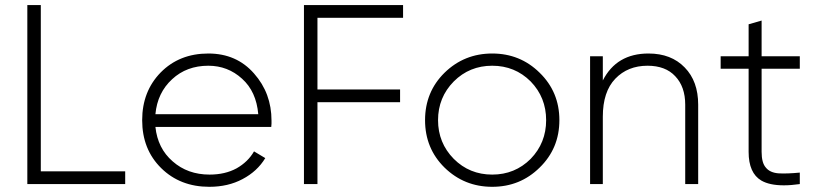

<svg xmlns="http://www.w3.org/2000/svg" viewBox="-20 -720 3191 751"><path d="M139.6 -49.8Q222.7 -49.8 469.7 -49.8Q469.7 -37.1 469.7 0Q374 0 86.9 0Q86.9 -174.8 86.9 -700.2Q100.6 -700.2 139.6 -700.2Q139.6 -537.1 139.6 -49.8Z M794.9 -510.7Q905.3 -510.7 973.6 -432.6Q1042 -355.5 1042 -248Q1042 -244.1 1042 -236.3Q1041 -227.5 1041 -223.6Q890.6 -223.6 587.9 -223.6Q596.7 -139.6 655.3 -88.9Q713.9 -37.1 799.8 -37.1Q860.4 -37.1 905.3 -61.5Q950.2 -86.9 973.6 -127.9Q988.3 -119.1 1017.6 -101.6Q986.3 -49.8 928.7 -19.5Q872.1 10.7 798.8 10.7Q684.6 10.7 610.4 -62.5Q536.1 -135.7 536.1 -250Q536.1 -362.3 608.4 -436.5Q681.6 -510.7 794.9 -510.7ZM794.9 -462.9Q710 -462.9 653.3 -410.2Q595.7 -357.4 587.9 -273.4Q721.7 -273.4 990.2 -273.4Q982.4 -362.3 926.8 -412.1Q871.1 -462.9 794.9 -462.9Z M1556.6 -650.4Q1473.6 -650.4 1221.7 -650.4Q1221.7 -580.1 1221.7 -370.1Q1302.7 -370.1 1544.9 -370.1Q1544.9 -357.4 1544.9 -320.3Q1463.9 -320.3 1221.7 -320.3Q1221.7 -240.2 1221.7 0Q1209 0 1168.9 0Q1168.9 -174.8 1168.9 -700.2Q1265.6 -700.2 1556.6 -700.2Q1556.6 -687.5 1556.6 -650.4Z M1905.3 10.7Q1795.9 10.7 1718.8 -64.5Q1642.6 -139.6 1642.6 -250Q1642.6 -360.4 1718.8 -435.5Q1795.9 -510.7 1905.3 -510.7Q2014.6 -510.7 2090.8 -435.5Q2168 -360.4 2168 -250Q2168 -139.6 2090.8 -64.5Q2014.6 10.7 1905.3 10.7ZM1905.3 -37.1Q1994.1 -37.1 2055.7 -98.6Q2116.2 -161.1 2116.2 -250Q2116.2 -338.9 2055.7 -401.4Q1994.1 -462.9 1905.3 -462.9Q1816.4 -462.9 1754.9 -401.4Q1693.4 -338.9 1693.4 -250Q1693.4 -161.1 1754.9 -98.6Q1816.4 -37.1 1905.3 -37.1Z M2516.6 -510.7Q2605.5 -510.7 2658.2 -456.1Q2710.9 -402.3 2710.9 -310.5Q2710.9 -207 2710.9 0Q2698.2 0 2660.2 0Q2660.2 -78.1 2660.2 -310.5Q2660.2 -380.9 2621.1 -421.9Q2583 -462.9 2512.7 -462.9Q2435.5 -462.9 2386.7 -412.1Q2337.9 -361.3 2337.9 -263.7Q2337.9 -175.8 2337.9 0Q2325.2 0 2288.1 0Q2288.1 -125 2288.1 -500Q2300.8 -500 2337.9 -500Q2337.9 -476.6 2337.9 -405.3Q2391.6 -510.7 2516.6 -510.7Z M3108.4 -451.2Q3071.3 -451.2 2959 -451.2Q2959 -370.1 2959 -126Q2959 -83 2975.6 -64.5Q2991.2 -44.9 3024.4 -42Q3057.6 -40 3108.4 -44.9Q3108.4 -30.3 3108.4 0Q3074.2 4.9 3045.9 4.9Q2990.2 4.9 2958 -13.7Q2908.2 -43 2908.2 -126Q2908.2 -234.4 2908.2 -451.2Q2880.9 -451.2 2798.8 -451.2Q2798.8 -462.9 2798.8 -500Q2826.2 -500 2908.2 -500Q2908.2 -531.2 2908.2 -625Q2920.9 -628.9 2959 -639.6Q2959 -605.5 2959 -500Q2997.1 -500 3108.4 -500Q3108.4 -487.3 3108.4 -451.2Z"/></svg>

Font: LeFont
Style: ExtraLight
Weight: 200
Designer: Leryon MEDIA
Version: Version 1.0